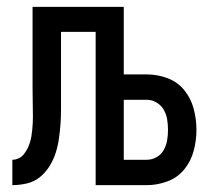

<svg xmlns="http://www.w3.org/2000/svg" viewBox="-20 -540 640 560"><path d="M16 0V-74Q25 -74 34 -78Q43 -82 49 -89.5Q55 -97 59.5 -105.5Q64 -114 67 -123.5Q70 -133 71.5 -142Q73 -151 74 -161Q75 -171 75.5 -180.5Q76 -190 76 -199Q76 -220 75.5 -240.5Q75 -261 75 -281V-520H341V-323H408Q439 -323 468.5 -312Q498 -301 517.5 -277Q537 -253 545 -222.5Q553 -192 553 -161Q553 -131 545 -100.5Q537 -70 517.5 -46Q498 -22 468.5 -11Q439 0 408 0H259V-447H158V-281Q158 -279 158 -277.5Q158 -276 158 -275V-271Q158 -269 158 -267.5Q158 -266 158 -265Q158 -243 158 -221.5Q158 -200 156.5 -179Q155 -158 152 -136.5Q149 -115 142.5 -94.5Q136 -74 124.5 -55.5Q113 -37 96.5 -23.5Q80 -10 58.5 -5Q37 0 16 0ZM341 -74H408Q423 -74 436.5 -81.5Q450 -89 457.5 -102.5Q465 -116 467.5 -131Q470 -146 470 -161Q470 -177 467.5 -192Q465 -207 457.5 -220Q450 -233 436.5 -241Q423 -249 408 -249H341Z"/></svg>

Font: Zed Mono Extended
Style: Regular
Weight: 400
Width: 7
Monospace: yes
Designer: Belleve Invis
Foundry: Belleve Invis
Version: Version 1.0.0; ttfautohint (v1.8.4)